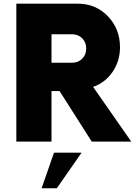

<svg xmlns="http://www.w3.org/2000/svg" viewBox="-20 -770 734 1044"><path d="M486.2 -297.5 693.8 0H478.8L303.8 -275H260V0H68.8V-750H402.5Q501.2 -750 566.9 -681.2Q632.5 -612.5 632.5 -513.8Q632.5 -437.5 591.9 -378.8Q551.2 -320 486.2 -297.5ZM371.2 -428.8Q405 -428.8 426.9 -450.6Q448.8 -472.5 448.8 -506.2Q448.8 -540 426.9 -561.9Q405 -583.8 371.2 -583.8H260V-428.8ZM206.2 253.8 273.8 60H423.8L288.8 253.8Z"/></svg>

Font: Now Alt Black
Style: Regular
Weight: 900
Designer: Alfredo Marco Pradil
Foundry: Alfredo Marco Pradil
Version: Version 1.002;PS 001.002;hotconv 1.0.88;makeotf.lib2.5.64775